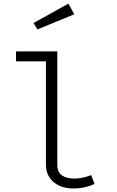

<svg xmlns="http://www.w3.org/2000/svg" viewBox="-20 -1044 655 1074"><path d="M300.5 -122.1Q300.5 -82.1 325.9 -63.6Q351.3 -45.1 395.4 -45.1Q440.5 -45.1 490.3 -64.6L508.7 -15.4Q486.7 -4.1 455.6 3.1Q424.6 10.3 389.2 10.3Q346.2 10.3 311.5 -5.4Q276.9 -21 256.9 -51Q236.9 -81 236.9 -122.1V-701H69.7V-756.4H300.5ZM167.7 -915.4 362.6 -1023.6 395.4 -964.1 189.2 -879.5Z"/></svg>

Font: Fira Code Fixed Light
Style: Regular
Weight: 300
Monospace: yes
Designer: Carrois Corporate, Edenspiekermann AG, Nikita Prokopov
Foundry: Carrois Corporate, Edenspiekermann AG, Nikita Prokopov
Version: Version 5.002